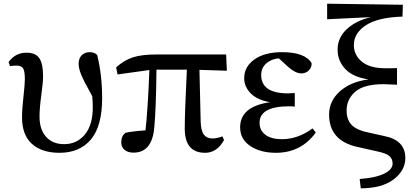

<svg xmlns="http://www.w3.org/2000/svg" viewBox="-20 -829 2271 1060"><path d="M35.2 -463.9 27.3 -486.3Q64.5 -538.1 126 -538.1Q176.8 -538.1 197.3 -507.3Q217.8 -476.6 217.8 -408.2Q217.8 -375 208 -303.2Q198.2 -231.4 198.2 -185.5Q198.2 -114.3 234.4 -73.7Q270.5 -33.2 334 -33.2Q404.3 -33.2 448.2 -85.9Q492.2 -138.7 492.2 -236.3Q492.2 -263.7 489.3 -297.9Q443.4 -379.9 428.7 -415.5Q414.1 -451.2 414.1 -476.6Q414.1 -506.8 431.2 -523.9Q448.2 -541 475.6 -541Q501 -541 516.6 -525.4Q543.9 -415 543.9 -287.1Q543.9 -132.8 481.9 -59.1Q419.9 14.6 308.6 14.6Q210.9 14.6 156.2 -34.7Q101.6 -84 101.6 -181.6Q101.6 -225.6 109.4 -294.4Q117.2 -363.3 117.2 -391.6Q117.2 -435.5 107.9 -451.2Q98.6 -466.8 69.3 -466.8Q48.8 -466.8 35.2 -463.9Z M1081.1 -443.4 1087.9 -157.2Q1089.8 -105.5 1106 -85Q1122.1 -64.5 1153.3 -64.5Q1177.7 -64.5 1208 -76.2L1216.8 -55.7Q1177.7 14.6 1112.3 14.6Q1000 14.6 1000 -119.1Q1000 -208 1011.7 -444.3H843.8Q841.8 -235.4 832 -127Q820.3 13.7 716.8 13.7Q686.5 13.7 668 -1.5Q649.4 -16.6 649.4 -43.9Q649.4 -78.1 672.9 -95.7Q703.1 -103.5 783.2 -109.4Q795.9 -217.8 804.7 -442.4L628.9 -418L621.1 -457Q664.1 -496.1 712.9 -512.2Q761.7 -528.3 844.7 -528.3H1228.5L1232.4 -438.5Z M1705.1 -120.1 1723.6 -97.7Q1642.6 14.6 1502.9 14.6Q1418 14.6 1361.8 -22.9Q1305.7 -60.5 1305.7 -126Q1305.7 -241.2 1470.7 -264.6Q1399.4 -277.3 1363.8 -314Q1328.1 -350.6 1328.1 -397.5Q1328.1 -460.9 1384.8 -501Q1441.4 -541 1537.1 -541Q1664.1 -541 1700.2 -480.5Q1702.1 -458 1685.5 -440.9Q1668.9 -423.8 1643.6 -423.8Q1610.4 -423.8 1567.4 -462.9L1519.5 -506.8Q1478.5 -503.9 1450.2 -479Q1421.9 -454.1 1421.9 -415Q1421.9 -313.5 1571.3 -313.5Q1585.9 -313.5 1607.4 -315.4V-240.2Q1595.7 -242.2 1578.1 -242.2Q1413.1 -242.2 1413.1 -151.4Q1413.1 -108.4 1445.8 -84.5Q1478.5 -60.5 1536.1 -60.5Q1625 -60.5 1705.1 -120.1Z M2021.5 -95.7 2100.6 -78.1Q2217.8 -55.7 2217.8 43.9Q2217.8 111.3 2154.3 160.6Q2090.8 210 1971.7 210.9L1965.8 159.2Q2055.7 152.3 2101.6 129.4Q2147.5 106.4 2147.5 74.2Q2147.5 47.9 2129.4 32.2Q2111.3 16.6 2058.6 5.9L1954.1 -17.6Q1796.9 -51.8 1796.9 -196.3Q1796.9 -271.5 1856.4 -324.7Q1916 -377.9 2014.6 -390.6Q1927.7 -403.3 1885.7 -448.7Q1843.8 -494.1 1843.8 -554.7Q1843.8 -622.1 1896 -669.4Q1948.2 -716.8 2028.3 -734.4L1786.1 -722.7V-808.6L2204.1 -802.7L2202.1 -737.3Q2067.4 -733.4 2000.5 -689.9Q1933.6 -646.5 1933.6 -580.1Q1933.6 -525.4 1977.5 -488.8Q2021.5 -452.1 2109.4 -452.1Q2164.1 -452.1 2171.9 -453.1V-361.3Q2104.5 -364.3 2098.6 -364.3Q1989.3 -364.3 1941.4 -322.8Q1893.6 -281.2 1893.6 -218.8Q1893.6 -168 1921.9 -138.7Q1950.2 -109.4 2021.5 -95.7Z"/></svg>

Font: Bpmf Zihi Serif SemiBold
Style: SemiBold
Weight: 600
Foundry: But Ko
Version: Version 1.320